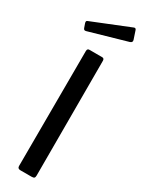

<svg xmlns="http://www.w3.org/2000/svg" viewBox="-257 -995 772 1026"><g transform="rotate(30 128.5 -482.5)"><path d="M177 -19Q177 -8 172.5 -4Q168 0 156 0H88Q70 0 70 -16L72 -727Q72 -742 85 -742H164Q177 -742 177 -727ZM246 -957 263 -906Q268 -891 251 -886L21 -820Q14 -818 10 -819.5Q6 -821 3 -828L-6 -854Q-10 -867 -1 -870L232 -964Q242 -968 246 -957Z"/></g></svg>

Font: Libre Franklin Medium
Style: Regular
Weight: 500
Designer: Pablo Impallari, Rodrigo Fuenzalida, Nhung Nguyen
Foundry: Impallari Type
Version: Version 3.000